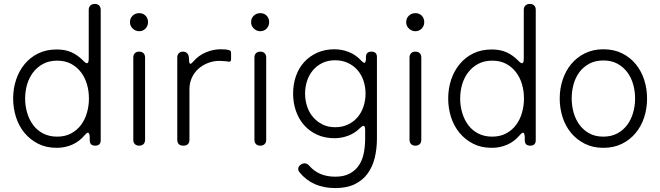

<svg xmlns="http://www.w3.org/2000/svg" viewBox="-20 -742 3363 978"><path d="M269 11Q215 11 174 -10Q133 -31 104.5 -65.5Q76 -100 61.5 -145.5Q47 -191 47 -240Q47 -291 62 -336Q77 -381 105.5 -415.5Q134 -450 175 -470Q216 -490 269 -490Q312 -490 343.5 -476Q375 -462 404 -433Q416 -420 423 -420Q432 -420 432 -444V-692Q432 -706 440.5 -714Q449 -722 463 -722Q477 -722 485 -714Q493 -706 493 -692V-28Q493 0 465 0Q437 0 437 -28V-44Q436 -66 428 -66Q422 -66 411 -53Q384 -21 347.5 -5Q311 11 269 11ZM271 -46Q312 -46 342.5 -62.5Q373 -79 393 -106Q413 -133 423 -168Q433 -203 433 -240Q433 -278 423 -312.5Q413 -347 392.5 -374Q372 -401 342 -417Q312 -433 271 -433Q230 -433 199.5 -416.5Q169 -400 148.5 -373Q128 -346 118 -311.5Q108 -277 108 -240Q108 -202 118.5 -167Q129 -132 149 -105Q169 -78 200 -62Q231 -46 271 -46Z M689 -583Q670 -583 656 -596.5Q642 -610 642 -629Q642 -649 655.5 -662Q669 -675 689 -675Q709 -675 721.5 -662Q734 -649 734 -629Q734 -610 721 -596.5Q708 -583 689 -583ZM659 -30V-449Q659 -463 667 -471Q675 -479 689 -479Q703 -479 711 -471Q719 -463 719 -449V-30Q719 -16 711 -8Q703 0 689 0Q675 0 667 -8Q659 -16 659 -30Z M883 -31V-450Q883 -463 891 -471Q899 -479 912 -479Q925 -479 933 -471Q941 -463 942 -450L943 -438Q943 -417 950 -417Q955 -417 966 -430Q992 -460 1029 -475.5Q1066 -491 1104 -491L1130 -490H1131L1134 -489H1135L1145 -487Q1157 -485 1157 -473V-439Q1157 -426 1144 -428L1133 -430H1130L1098 -432Q1067 -432 1039 -421Q1011 -410 990 -391Q969 -372 957 -345.5Q945 -319 945 -287V-31Q945 0 914 0Q883 0 883 -31Z M1306 -583Q1287 -583 1273 -596.5Q1259 -610 1259 -629Q1259 -649 1272.5 -662Q1286 -675 1306 -675Q1326 -675 1338.5 -662Q1351 -649 1351 -629Q1351 -610 1338 -596.5Q1325 -583 1306 -583ZM1276 -30V-449Q1276 -463 1284 -471Q1292 -479 1306 -479Q1320 -479 1328 -471Q1336 -463 1336 -449V-30Q1336 -16 1328 -8Q1320 0 1306 0Q1292 0 1284 -8Q1276 -16 1276 -30Z M1688 216Q1571 216 1506 136Q1497 125 1499.5 114Q1502 103 1513 96Q1522 90 1531 90Q1545 90 1556 103Q1604 158 1688 158Q1732 158 1761.5 142Q1791 126 1808.5 99.5Q1826 73 1833 38Q1840 3 1840 -36V-79Q1840 -101 1832 -101Q1825 -101 1813 -89Q1787 -63 1753 -50.5Q1719 -38 1684 -38Q1634 -38 1595 -56Q1556 -74 1529 -104.5Q1502 -135 1487.5 -176.5Q1473 -218 1473 -265Q1473 -313 1487.5 -354.5Q1502 -396 1529.5 -426Q1557 -456 1596 -473.5Q1635 -491 1684 -491Q1722 -491 1758 -476.5Q1794 -462 1820 -433Q1831 -422 1836 -422Q1843 -422 1844 -441V-451Q1844 -479 1872 -479Q1900 -479 1900 -451V-36Q1900 17 1888.5 63Q1877 109 1852 143Q1827 177 1786.5 196.5Q1746 216 1688 216ZM1687 -94Q1724 -94 1753 -108Q1782 -122 1801.5 -145Q1821 -168 1831.5 -199.5Q1842 -231 1842 -265Q1842 -300 1831.5 -331Q1821 -362 1801 -385Q1781 -408 1752 -421.5Q1723 -435 1687 -435Q1650 -435 1621.5 -421Q1593 -407 1573.5 -383.5Q1554 -360 1544 -329.5Q1534 -299 1534 -265Q1534 -231 1544.5 -199.5Q1555 -168 1575 -145Q1595 -122 1623 -108Q1651 -94 1687 -94Z M2096 -583Q2077 -583 2063 -596.5Q2049 -610 2049 -629Q2049 -649 2062.5 -662Q2076 -675 2096 -675Q2116 -675 2128.5 -662Q2141 -649 2141 -629Q2141 -610 2128 -596.5Q2115 -583 2096 -583ZM2066 -30V-449Q2066 -463 2074 -471Q2082 -479 2096 -479Q2110 -479 2118 -471Q2126 -463 2126 -449V-30Q2126 -16 2118 -8Q2110 0 2096 0Q2082 0 2074 -8Q2066 -16 2066 -30Z M2485 11Q2431 11 2390 -10Q2349 -31 2320.5 -65.5Q2292 -100 2277.5 -145.5Q2263 -191 2263 -240Q2263 -291 2278 -336Q2293 -381 2321.5 -415.5Q2350 -450 2391 -470Q2432 -490 2485 -490Q2528 -490 2559.5 -476Q2591 -462 2620 -433Q2632 -420 2639 -420Q2648 -420 2648 -444V-692Q2648 -706 2656.5 -714Q2665 -722 2679 -722Q2693 -722 2701 -714Q2709 -706 2709 -692V-28Q2709 0 2681 0Q2653 0 2653 -28V-44Q2652 -66 2644 -66Q2638 -66 2627 -53Q2600 -21 2563.5 -5Q2527 11 2485 11ZM2487 -46Q2528 -46 2558.5 -62.5Q2589 -79 2609 -106Q2629 -133 2639 -168Q2649 -203 2649 -240Q2649 -278 2639 -312.5Q2629 -347 2608.5 -374Q2588 -401 2558 -417Q2528 -433 2487 -433Q2446 -433 2415.5 -416.5Q2385 -400 2364.5 -373Q2344 -346 2334 -311.5Q2324 -277 2324 -240Q2324 -202 2334.5 -167Q2345 -132 2365 -105Q2385 -78 2416 -62Q2447 -46 2487 -46Z M3053 11Q3000 11 2958.5 -10Q2917 -31 2888.5 -65.5Q2860 -100 2845.5 -145.5Q2831 -191 2831 -240Q2831 -290 2846 -335.5Q2861 -381 2889.5 -415.5Q2918 -450 2959.5 -470.5Q3001 -491 3053 -491Q3107 -491 3148.5 -470.5Q3190 -450 3218.5 -415Q3247 -380 3261.5 -335Q3276 -290 3276 -240Q3276 -189 3261 -143.5Q3246 -98 3217 -63.5Q3188 -29 3147 -9Q3106 11 3053 11ZM3053 -46Q3094 -46 3124.5 -62.5Q3155 -79 3175 -106Q3195 -133 3205 -168Q3215 -203 3215 -240Q3215 -278 3205 -313Q3195 -348 3174.5 -375Q3154 -402 3124 -418Q3094 -434 3053 -434Q3012 -434 2981.5 -417.5Q2951 -401 2931 -374Q2911 -347 2901.5 -312Q2892 -277 2892 -240Q2892 -203 2902 -168Q2912 -133 2932 -106Q2952 -79 2982 -62.5Q3012 -46 3053 -46Z"/></svg>

Font: Higure Gothic
Style: Regular
Weight: 400
Designer: Yoshimichi Ohira
Foundry: Positype
Version: Version 1.000